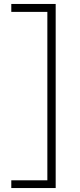

<svg xmlns="http://www.w3.org/2000/svg" viewBox="-20 -772 402 969"><path d="M261 177H37V138H219V-712H37V-752H261Z"/></svg>

Font: Bellota Light
Style: Regular
Weight: 300
Designer: Kemie Guaida
Foundry: Kemie Guaida
Version: Version 4.001